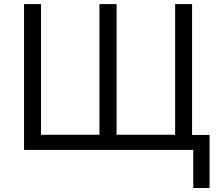

<svg xmlns="http://www.w3.org/2000/svg" viewBox="-20 -734 1077 940"><path d="M1005.9 -73.2V186.5H926.3V0H97.7V-713.9H180.7V-74.2H466.8V-713.9H550.8V-74.2H837.4V-713.9H920.4V-73.2Z"/></svg>

Font: Open Sans
Style: Regular
Weight: 400
Designer: Monotype Design Team
Foundry: Monotype Imaging Inc.
Version: Version 3.000; ttfautohint (v1.8.4)